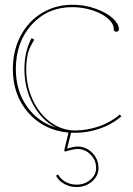

<svg xmlns="http://www.w3.org/2000/svg" viewBox="-20 -542 545 787"><path d="M277.3 -522.5Q327.6 -522.5 372.8 -506.1Q418 -489.7 442.6 -466.8Q467.3 -443.8 467.3 -422.4Q467.3 -412.1 457 -412.1Q446.3 -412.1 446.3 -422.4Q446.3 -445.8 421.6 -466.8Q397 -487.8 357.4 -500.2Q317.9 -512.7 275.9 -512.7Q175.3 -512.7 110.1 -441.2Q44.9 -369.6 44.9 -258.8Q44.9 -170.9 89.6 -106.7Q134.3 -42.5 209.5 -19Q151.4 -48.3 115.7 -113.5Q80.1 -178.7 80.1 -258.8Q80.1 -331.5 109.4 -385.7L120.6 -379.4Q99.1 -344.2 94.2 -321.8Q87.4 -291.5 87.4 -258.8Q87.4 -190.4 114.3 -132.6Q141.1 -74.7 187.3 -41Q233.4 -7.3 287.6 -7.3Q336.9 -7.3 385.3 -23.9Q433.6 -40.5 471.2 -72.3L477.5 -64.9Q438.5 -31.7 388.4 -14.6Q338.4 2.4 287.6 2.4Q276.9 2.4 271.5 2L254.9 66.9Q283.7 58.6 297.4 58.6Q332.5 58.6 358.2 84.5Q383.8 110.4 383.8 147Q383.8 178.7 357.4 201.7Q331.1 224.6 293.9 224.6Q268.1 224.6 245.8 213.1Q223.6 201.7 211.4 181.6Q209.5 177.2 212.9 175.3Q218.3 172.4 220.2 176.8Q231 194.3 250.7 204.6Q270.5 214.8 293.9 214.8Q327.6 214.8 350.8 194.6Q374 174.3 374 147Q374 114.3 351.3 91.6Q328.6 68.8 297.4 68.8Q280.8 68.8 249.5 78.6Q244.6 80.1 243.7 75.7Q243.2 74.7 243.7 73.2V72.8L260.7 1.5Q159.7 -7.8 96.2 -79.8Q32.7 -151.9 32.7 -258.8Q32.7 -334 64.2 -394.3Q95.7 -454.6 151.6 -488.5Q207.5 -522.5 277.3 -522.5Z"/></svg>

Font: ZnikomitNo25
Style: Regular
Weight: 100
Designer: gluk
Foundry: gluk
Version: Version 0.56